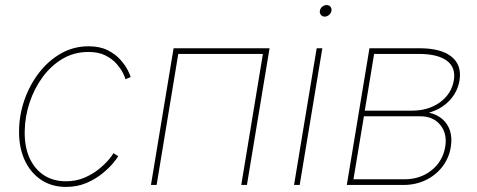

<svg xmlns="http://www.w3.org/2000/svg" viewBox="-20 -734 1892 762"><path d="M241.7 7.8Q184.6 7.8 142.1 -21Q99.6 -49.8 76.9 -100.8Q54.2 -151.9 55.7 -217.8Q56.6 -279.8 77.6 -339.1Q98.6 -398.4 135.7 -446.3Q172.9 -494.1 222.7 -522.2Q272.5 -550.3 331.1 -550.3Q376.5 -550.3 407.5 -534.7Q438.5 -519 458 -496.8Q477.5 -474.6 487.3 -455.1Q497.1 -435.5 498.5 -428.2L478 -419.4Q476.6 -427.2 467.8 -444.6Q459 -461.9 442.1 -481.2Q425.3 -500.5 397.9 -514.2Q370.6 -527.8 331.1 -527.8Q274.9 -527.8 229 -501Q183.1 -474.1 149.7 -428.7Q116.2 -383.3 97.7 -327.6Q79.1 -272 78.1 -214.4Q76.7 -153.8 96.4 -108.9Q116.2 -64 153.3 -39.3Q190.4 -14.6 241.7 -14.6Q282.2 -14.6 315.2 -28.8Q348.1 -43 372.6 -63Q397 -83 411.9 -100.8Q426.8 -118.7 430.2 -126L449.2 -114.3Q445.3 -106.4 429.2 -86.9Q413.1 -67.4 386.2 -45.4Q359.4 -23.4 323 -7.8Q286.6 7.8 241.7 7.8Z M1049.8 -542.5 960 0H937.5L1023.4 -520H687.5L601.6 0H579.1L668.9 -542.5Z M1147 0 1236.8 -542.5H1259.3L1169.4 0ZM1268.6 -668Q1259.3 -668 1253.7 -674.8Q1248 -681.6 1249.5 -691.4Q1251 -700.7 1258.8 -707.3Q1266.6 -713.9 1276.4 -713.9Q1286.1 -713.9 1291.5 -707.3Q1296.9 -700.7 1295.4 -691.4Q1293.9 -681.6 1285.9 -674.8Q1277.8 -668 1268.6 -668Z M1356.4 0 1446.3 -542.5H1645.5Q1730.5 -542.5 1772 -509Q1813.5 -475.6 1803.7 -415Q1795.9 -368.2 1763.2 -334.2Q1730.5 -300.3 1682.6 -287.1Q1715.3 -279.3 1736.6 -260.5Q1757.8 -241.7 1766.4 -213.6Q1774.9 -185.5 1769 -149.9Q1761.7 -106 1735.4 -72Q1709 -38.1 1669.2 -19Q1629.4 0 1581.5 0ZM1382.8 -22.5H1585Q1647.9 -22.5 1692.6 -58.1Q1737.3 -93.8 1747.1 -151.9Q1755.4 -204.1 1727.3 -238.3Q1699.2 -272.5 1647.9 -272.5H1424.3ZM1427.7 -294.9H1615.2Q1680.7 -294.9 1726.3 -328.1Q1772 -361.3 1781.2 -415.5Q1789.6 -466.3 1753.2 -493.2Q1716.8 -520 1642.1 -520H1464.8Z"/></svg>

Font: Inter 16pt Thin
Style: Italic
Weight: 250
Italic angle: -9.3988°
Version: Version 4.001;git-66647c0bb